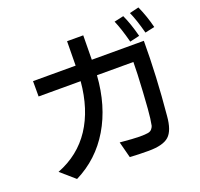

<svg xmlns="http://www.w3.org/2000/svg" viewBox="-152 -1017 1304 1253"><g transform="rotate(-20 500.0 -390.5)"><path d="M77.1 -17.6Q228.5 -76.2 313.5 -205.1Q398.4 -334 415 -524.4H123V-630.9H418.9L420.9 -799.8H533.2L531.2 -630.9H892.6Q892.6 -388.7 867.2 -118.2Q859.4 -19.5 818.4 17.6Q777.3 54.7 676.8 54.7Q605.5 54.7 546.9 50.8L517.6 -61.5Q614.3 -52.7 653.8 -52.7Q693.4 -52.7 711.9 -56.2Q730.5 -59.6 739.7 -71.8Q749 -84 751 -92.3Q752.9 -100.6 758.8 -140.6Q764.6 -180.7 772.9 -317.9Q781.2 -455.1 781.2 -524.4H528.3Q513.7 -316.4 422.9 -163.6Q332 -10.7 174.8 67.4ZM755.9 -813.5 821.3 -828.1Q850.6 -765.6 875 -671.9L807.6 -656.2Q781.2 -756.8 755.9 -813.5ZM869.1 -832 933.6 -847.7Q966.8 -774.4 987.3 -692.4L920.9 -677.7Q894.5 -777.3 869.1 -832Z"/></g></svg>

Font: GenEi M Gothic v2 Medium
Style: Regular
Weight: 500
Version: Version 2.0